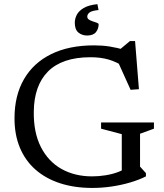

<svg xmlns="http://www.w3.org/2000/svg" viewBox="-20 -916 810 946"><path d="M670 -95 699 -63V-47Q664.5 -29.5 621 -16.8Q577.5 -4 530 3Q482.5 10 435 10Q347 10 276.2 -13Q205.5 -36 155 -80.2Q104.5 -124.5 77.8 -188.8Q51 -253 51.5 -336Q52 -446.5 98.5 -526.5Q145 -606.5 232.5 -649.5Q320 -692.5 443.5 -692.5Q485 -692.5 520.5 -686.8Q556 -681 596 -670L563 -666L620 -713.5H645.5L664.5 -476.5L623.5 -473.5L552.5 -630.5L594.5 -585.5Q553.5 -611.5 514.5 -622.8Q475.5 -634 426 -634Q355.5 -634 303.2 -616.2Q251 -598.5 216.5 -563.8Q182 -529 164.5 -479.2Q147 -429.5 146.5 -366Q145 -263 181.5 -191.5Q218 -120 283.2 -83.5Q348.5 -47 434 -47Q467 -47 501 -52.5Q535 -58 564 -69.2Q593 -80.5 612 -96.5L580 -26.5V-255L478 -282V-312.5H738.5V-282L670 -257ZM466 -796.5Q466 -774.5 452.8 -757.8Q439.5 -741 409 -741Q384 -741 366.2 -755.8Q348.5 -770.5 348.5 -804Q348.5 -823.5 358.2 -842.8Q368 -862 392.2 -876.5Q416.5 -891 460 -895.5L465.5 -866.5Q434 -863.5 422 -855Q410 -846.5 410 -834Q410 -825 418.2 -819.5Q426.5 -814 437.8 -810.5Q449 -807 457.5 -803.8Q466 -800.5 466 -796.5Z"/></svg>

Font: Newsreader
Style: Regular
Weight: 400
Designer: Hugues Gentile
Foundry: Production Type
Version: Version 1.003